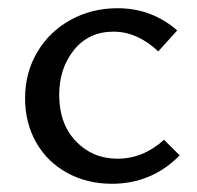

<svg xmlns="http://www.w3.org/2000/svg" viewBox="-20 -441 479 467"><path d="M41 -202Q41 -264 70.5 -314Q100 -364 151.5 -392.5Q203 -421 266 -421Q349 -421 411 -367L365 -316Q314 -364 256 -364Q196 -364 160 -319.5Q124 -275 124 -210Q124 -140 164.5 -97.5Q205 -55 266 -55Q328 -55 379 -101L417 -63Q349 6 252 6Q192 6 143.5 -20.5Q95 -47 68 -94.5Q41 -142 41 -202Z"/></svg>

Font: Ysabeau Infant Medium
Style: Regular
Weight: 500
Designer: Christian Thalmann (Catharsis Fonts)
Version: Version 0.003